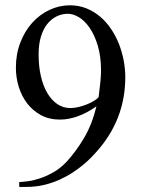

<svg xmlns="http://www.w3.org/2000/svg" viewBox="-20 -697 540 731"><path d="M457 -403.3Q457 -239.7 345.2 -116.7Q338.9 -109.4 326.4 -96.7Q314 -84 296.4 -69.3Q278.8 -54.7 256.1 -39.8Q233.4 -24.9 206.3 -12.7Q179.2 -0.5 147.7 7.1Q116.2 14.6 81.1 14.6H53.2V-3.9Q65.9 -4.4 86.9 -7.1Q107.9 -9.8 132.8 -18.1Q157.7 -26.4 184.1 -41.5Q210.4 -56.6 233.9 -81.5Q270.5 -121.6 300.5 -172.6Q330.6 -223.6 347.2 -292Q309.6 -266.1 275.1 -253.9Q240.7 -241.7 208.5 -241.7Q167.5 -241.7 136.2 -258.5Q105 -275.4 83.7 -303Q62.5 -330.6 51.5 -366Q40.5 -401.4 40.5 -439Q40.5 -491.2 57.4 -534.9Q74.2 -578.6 102.5 -610.1Q130.9 -641.6 168.2 -659.2Q205.6 -676.8 246.1 -676.8Q279.8 -676.8 308.6 -665.3Q337.4 -653.8 360.8 -634Q384.3 -614.3 402.3 -587.6Q420.4 -561 432.4 -530.8Q444.3 -500.5 450.7 -467.8Q457 -435.1 457 -403.3ZM364.7 -428.2Q364.7 -481.4 352.5 -522.5Q340.3 -563.5 321.5 -590.8Q302.7 -618.2 279.8 -631.8Q256.8 -645.5 234.9 -644.5Q212.9 -643.6 193.4 -633.5Q173.8 -623.5 158.9 -604.2Q144 -585 135.5 -556.4Q127 -527.8 127 -489.7Q127 -444.3 135.7 -406.7Q144.5 -369.1 160.4 -342.3Q176.3 -315.4 198.5 -300.5Q220.7 -285.6 248 -285.6Q262.7 -285.6 279.3 -289.6Q295.9 -293.5 311.3 -299.8Q326.7 -306.2 338.6 -313.5Q350.6 -320.8 355.5 -327.1Q359.4 -358.9 362.1 -384.3Q364.7 -409.7 364.7 -428.2Z"/></svg>

Font: Doulos SIL Viet
Style: Regular
Weight: 400
Designer: Walt Agee, Victor Gaultney, Peter Martin, Debbi Hosken, Becca Hirsbrunner
Foundry: SIL International
Version: Version 5.000